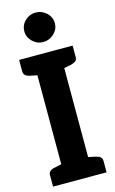

<svg xmlns="http://www.w3.org/2000/svg" viewBox="-142 -1011 637 1064"><g transform="rotate(-15 176.0 -478.5)"><path d="M99 0V-727H253V0ZM23 0V-65Q23 -80 32 -88Q41 -96 57 -99L107 -110L121 0ZM232 0 245 -110 295 -99Q311 -96 320.5 -88Q330 -80 330 -65V0ZM121 -727 107 -617 57 -627Q41 -631 32 -638.5Q23 -646 23 -662V-727ZM330 -727V-662Q330 -646 320.5 -638.5Q311 -631 295 -627L245 -617L232 -727ZM178 -788Q144 -788 118 -813Q92 -838 92 -872Q92 -908 118 -932.5Q144 -957 178 -957Q214 -957 240.5 -932.5Q267 -908 267 -872Q267 -838 240.5 -813Q214 -788 178 -788Z"/></g></svg>

Font: Aleo ExtraBold
Style: Regular
Weight: 800
Designer: Alessio Laiso
Foundry: Alessio Laiso
Version: Version 2.001;gftools[0.9.29]